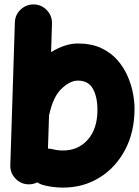

<svg xmlns="http://www.w3.org/2000/svg" viewBox="-20 -768 627 864"><path d="M132.8 -748Q167.5 -747.1 191.2 -721.9Q214.8 -696.8 213.9 -662.1L210 -533.2Q239.3 -551.8 270 -562Q300.8 -572.3 330.1 -572.3Q391.1 -572.3 435.1 -551.8Q479 -531.2 508.1 -498Q537.1 -464.8 554.2 -425.5Q571.3 -386.2 578.4 -347.9Q585.4 -309.6 585.4 -279.3Q585.4 -173.8 543 -93.8Q500.5 -13.7 427.7 31.2Q355 76.2 263.7 76.2Q217.3 76.2 173.3 64.5Q159.7 60.5 147.5 52.7Q128.9 62 107.4 61.5Q73.2 60.5 49.3 35.2Q25.4 9.8 26.4 -24.4L46.9 -667Q47.9 -701.7 73.2 -725.3Q98.6 -749 132.8 -748ZM216.3 -96.7Q239.3 -90.8 263.7 -90.8Q332 -90.8 375.2 -139.6Q418.5 -188.5 418.5 -273.9Q418.5 -332 397.9 -368.7Q377.4 -405.3 330.1 -405.3Q295.4 -405.3 257.3 -369.1Q219.2 -333 202.1 -254.4Q201.7 -251.5 200.7 -249L195.8 -99.6Q206.1 -99.1 216.3 -96.7Z"/></svg>

Font: Mikhak Black
Style: Regular
Weight: 900
Designer: Amin Abedi
Version: Version 3.3